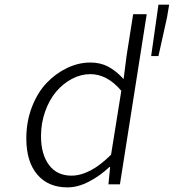

<svg xmlns="http://www.w3.org/2000/svg" viewBox="-20 -790 745 823"><path d="M627.9 -549.8 659.2 -770H705.1L695.8 -714.8L659.2 -549.8ZM269 13.2Q186.5 13.2 139.6 -42Q92.8 -97.2 92.8 -196.8Q92.8 -269 116.9 -331.5Q141.1 -394 180.2 -434.8Q219.2 -475.6 268.1 -498.8Q316.9 -522 367.2 -522Q410.2 -522 443.6 -504.4Q477.1 -486.8 509.8 -451.2L522.9 -553.2L550.8 -729H608.9L494.1 0H444.8L452.1 -74.2H449.2Q408.7 -36.1 361.3 -11.5Q314 13.2 269 13.2ZM286.1 -37.1Q366.2 -37.1 456.1 -127L500 -400.9Q439.5 -472.2 367.2 -472.2Q326.7 -472.2 288.3 -451.9Q250 -431.6 220.7 -397Q191.4 -362.3 173.6 -312.3Q155.8 -262.2 155.8 -207Q155.8 -128.9 189.9 -83Q224.1 -37.1 286.1 -37.1Z"/></svg>

Font: Office Code Pro D Light Italic
Style: Regular
Weight: 300
Italic angle: -9°
Designer: Nathan Rutzky & Paul D. Hunt
Foundry: Adobe Systems Incorporated
Version: Version 1.004;PS 001.004;hotconv 1.0.70;makeotf.lib2.5.58329